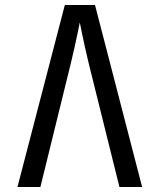

<svg xmlns="http://www.w3.org/2000/svg" viewBox="-20 -750 640 770"><path d="M50 0 240 -730H361L550 0H459L336 -495Q319 -566 309.5 -613Q300 -660 300 -660Q300 -660 290.5 -613.5Q281 -567 264 -496L142 0Z"/></svg>

Font: JetBrainsMonoNL NFM
Style: Regular
Weight: 400
Monospace: yes
Designer: Philipp Nurullin, Konstantin Bulenkov
Foundry: JetBrains
Version: Version 2.304; ttfautohint (v1.8.4.7-5d5b);Nerd Fonts 3.3.0